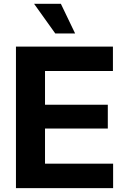

<svg xmlns="http://www.w3.org/2000/svg" viewBox="-20 -967 647 987"><path d="M62 0V-727.5H560.5V-602.1H211.4V-428.7H534.2V-306.2H211.4V-125.5H561.5V0ZM264.2 -794.9 155.3 -947.3H293L366.2 -794.9Z"/></svg>

Font: Inter 20pt
Style: Bold
Weight: 700
Version: Version 4.001;git-66647c0bb